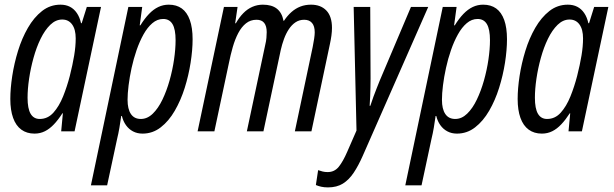

<svg xmlns="http://www.w3.org/2000/svg" viewBox="-20 -565 2641 826"><path d="M128.4 9.8Q95.2 9.8 71.8 -7.3Q48.3 -24.4 36.4 -57.9Q24.4 -91.3 24.4 -139.2Q24.4 -184.1 32.7 -238.3Q41 -292.5 57.6 -346.4Q74.2 -400.4 100.1 -445.3Q126 -490.2 160.9 -517.6Q195.8 -544.9 240.2 -544.9Q263.2 -544.9 280.8 -535.9Q298.3 -526.9 310.5 -509Q322.8 -491.2 328.6 -465.3H331.5L353.5 -535.2H414.6L300.8 0H243.2L250.5 -77.6H248.5Q231 -50.3 212.4 -30.5Q193.8 -10.7 173.3 -0.5Q152.8 9.8 128.4 9.8ZM150.9 -53.2Q185.5 -53.2 210 -80.6Q234.4 -107.9 251.5 -150.4Q268.6 -192.9 280.3 -238.3Q292.5 -286.6 299.1 -326.2Q305.7 -365.7 305.7 -399.9Q305.7 -438.5 290.3 -459.7Q274.9 -481 247.6 -481Q219.7 -481 196.3 -458.3Q172.9 -435.5 154.8 -398.4Q136.7 -361.3 124.3 -316.4Q111.8 -271.5 105.2 -226.6Q98.6 -181.6 98.6 -144.5Q98.6 -97.7 111.8 -75.4Q125 -53.2 150.9 -53.2Z M371.1 232.4 532.2 -535.2H591.8L581.1 -456.1H584Q602.1 -485.4 621.1 -505.1Q640.1 -524.9 661.1 -534.9Q682.1 -544.9 706.1 -544.9Q739.3 -544.9 762 -528.6Q784.7 -512.2 796.6 -479Q808.6 -445.8 808.6 -396Q808.6 -350.1 800 -295.4Q791.5 -240.7 774.7 -187Q757.8 -133.3 731.9 -88.6Q706.1 -43.9 671.4 -17.1Q636.7 9.8 593.3 9.8Q570.3 9.8 552.2 0.2Q534.2 -9.3 522 -26.4Q509.8 -43.5 504.4 -65.9H501.5Q498 -40.5 493.7 -15.1Q489.3 10.3 483.9 32.2L440.9 232.4ZM585.9 -53.2Q613.8 -53.2 637.2 -75.9Q660.6 -98.6 678.7 -136.2Q696.8 -173.8 709.5 -218.8Q722.2 -263.7 728.8 -309.1Q735.4 -354.5 735.4 -392.1Q735.4 -439 722.2 -461.2Q709 -483.4 682.1 -483.4Q656.7 -483.4 635.5 -465.3Q614.3 -447.3 597.4 -417Q580.6 -386.7 567.6 -349.4Q554.7 -312 546.1 -272.7Q537.6 -233.4 533.2 -197.8Q528.8 -162.1 528.8 -135.7Q528.8 -95.7 543.2 -74.5Q557.6 -53.2 585.9 -53.2Z M830.1 0 943.4 -535.2H1002L991.7 -464.8H994.6Q1009.3 -490.7 1026.9 -508.5Q1044.4 -526.4 1065.7 -535.6Q1086.9 -544.9 1110.8 -544.9Q1148.9 -544.9 1170.9 -527.8Q1192.9 -510.7 1199.7 -475.6H1201.7Q1216.3 -497.6 1233.9 -513.2Q1251.5 -528.8 1272.5 -536.9Q1293.5 -544.9 1317.9 -544.9Q1359.9 -544.9 1384 -519.8Q1408.2 -494.6 1408.2 -444.8Q1408.2 -430.2 1405.8 -411.9Q1403.3 -393.6 1399.4 -376L1319.8 0H1248.5L1325.2 -362.8Q1329.1 -381.3 1331.5 -398.4Q1334 -415.5 1334 -425.8Q1334 -452.6 1322.3 -466.3Q1310.5 -480 1288.6 -480Q1267.6 -480 1251.2 -469Q1234.9 -458 1222.7 -439.5Q1210.4 -420.9 1201.9 -397.7Q1193.4 -374.5 1188 -350.6L1113.3 0H1042L1121.1 -372.1Q1125 -387.7 1126.2 -402.1Q1127.4 -416.5 1127.4 -426.8Q1127.4 -452.6 1116.7 -466.3Q1106 -480 1083.5 -480Q1057.6 -480 1038.3 -464.6Q1019 -449.2 1005.1 -422.9Q991.2 -396.5 981.4 -362.5Q971.7 -328.6 964.4 -292L902.3 0Z M1391.1 241.2Q1374.5 241.2 1361.8 238.3Q1349.1 235.4 1338.9 231L1348.6 167Q1358.4 170.4 1368.2 172.9Q1377.9 175.3 1389.6 175.3Q1418.9 175.3 1437.3 152.6Q1455.6 129.9 1473.6 88.4L1513.7 -3.4L1501.5 -535.2H1572.8L1574.2 -228Q1574.2 -209.5 1573.7 -189.7Q1573.2 -169.9 1572.5 -149.9Q1571.8 -129.9 1570.3 -109.9H1573.2Q1579.6 -129.9 1586.7 -149.2Q1593.8 -168.5 1600.8 -186Q1607.9 -203.6 1613.3 -217.3L1748 -535.2H1822.3L1540.5 105.5Q1522 147.5 1501.7 178Q1481.4 208.5 1455.1 224.9Q1428.7 241.2 1391.1 241.2Z M1723.6 232.4 1884.8 -535.2H1944.3L1933.6 -456.1H1936.5Q1954.6 -485.4 1973.6 -505.1Q1992.7 -524.9 2013.7 -534.9Q2034.7 -544.9 2058.6 -544.9Q2091.8 -544.9 2114.5 -528.6Q2137.2 -512.2 2149.2 -479Q2161.1 -445.8 2161.1 -396Q2161.1 -350.1 2152.6 -295.4Q2144 -240.7 2127.2 -187Q2110.4 -133.3 2084.5 -88.6Q2058.6 -43.9 2023.9 -17.1Q1989.3 9.8 1945.8 9.8Q1922.9 9.8 1904.8 0.2Q1886.7 -9.3 1874.5 -26.4Q1862.3 -43.5 1856.9 -65.9H1854Q1850.6 -40.5 1846.2 -15.1Q1841.8 10.3 1836.4 32.2L1793.5 232.4ZM1938.5 -53.2Q1966.3 -53.2 1989.7 -75.9Q2013.2 -98.6 2031.2 -136.2Q2049.3 -173.8 2062 -218.8Q2074.7 -263.7 2081.3 -309.1Q2087.9 -354.5 2087.9 -392.1Q2087.9 -439 2074.7 -461.2Q2061.5 -483.4 2034.7 -483.4Q2009.3 -483.4 1988 -465.3Q1966.8 -447.3 1950 -417Q1933.1 -386.7 1920.2 -349.4Q1907.2 -312 1898.7 -272.7Q1890.1 -233.4 1885.7 -197.8Q1881.3 -162.1 1881.3 -135.7Q1881.3 -95.7 1895.8 -74.5Q1910.2 -53.2 1938.5 -53.2Z M2311 9.8Q2277.8 9.8 2254.4 -7.3Q2231 -24.4 2219 -57.9Q2207 -91.3 2207 -139.2Q2207 -184.1 2215.3 -238.3Q2223.6 -292.5 2240.2 -346.4Q2256.8 -400.4 2282.7 -445.3Q2308.6 -490.2 2343.5 -517.6Q2378.4 -544.9 2422.9 -544.9Q2445.8 -544.9 2463.4 -535.9Q2481 -526.9 2493.2 -509Q2505.4 -491.2 2511.2 -465.3H2514.2L2536.1 -535.2H2597.2L2483.4 0H2425.8L2433.1 -77.6H2431.2Q2413.6 -50.3 2395 -30.5Q2376.5 -10.7 2356 -0.5Q2335.4 9.8 2311 9.8ZM2333.5 -53.2Q2368.2 -53.2 2392.6 -80.6Q2417 -107.9 2434.1 -150.4Q2451.2 -192.9 2462.9 -238.3Q2475.1 -286.6 2481.7 -326.2Q2488.3 -365.7 2488.3 -399.9Q2488.3 -438.5 2472.9 -459.7Q2457.5 -481 2430.2 -481Q2402.3 -481 2378.9 -458.3Q2355.5 -435.5 2337.4 -398.4Q2319.3 -361.3 2306.9 -316.4Q2294.4 -271.5 2287.8 -226.6Q2281.2 -181.6 2281.2 -144.5Q2281.2 -97.7 2294.4 -75.4Q2307.6 -53.2 2333.5 -53.2Z"/></svg>

Font: Open Sans Condensed
Style: Italic
Weight: 400
Width: 3
Italic angle: -12°
Designer: Monotype Design Team
Foundry: Monotype Imaging Inc.
Version: Version 3.000